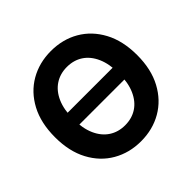

<svg xmlns="http://www.w3.org/2000/svg" viewBox="-181 -927 1125 1125"><g transform="rotate(-45 381.5 -364.0)"><path d="M621.6 -412.6V-314.9H150.9V-412.6ZM381.3 10.3Q284.7 10.3 207.5 -34.2Q130.4 -78.6 85.7 -162.4Q41 -246.1 41 -363.3Q41 -481.4 85.7 -565.2Q130.4 -648.9 207.5 -693.4Q284.7 -737.8 381.3 -737.8Q478.5 -737.8 555.4 -693.4Q632.3 -648.9 677.2 -565.2Q722.2 -481.4 722.2 -363.3Q722.2 -246.1 677.2 -162.4Q632.3 -78.6 555.4 -34.2Q478.5 10.3 381.3 10.3ZM381.3 -122.1Q438 -122.1 480.5 -149.9Q522.9 -177.7 546.9 -231.7Q570.8 -285.6 570.8 -363.3Q570.8 -441.4 546.9 -495.6Q522.9 -549.8 480.5 -577.6Q438 -605.5 381.3 -605.5Q325.2 -605.5 282.5 -577.4Q239.7 -549.3 215.8 -495.4Q191.9 -441.4 191.9 -363.3Q191.9 -285.6 215.8 -231.9Q239.7 -178.2 282.5 -150.1Q325.2 -122.1 381.3 -122.1Z"/></g></svg>

Font: Inter 20pt
Style: Bold
Weight: 700
Version: Version 4.001;git-66647c0bb